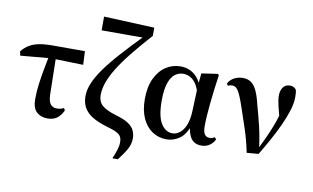

<svg xmlns="http://www.w3.org/2000/svg" viewBox="-98 -1030 2387 1466"><g transform="rotate(10 1095.5 -297.5)"><path d="M18.6 -419.9 11.9 -452.5Q38.1 -484.3 69.1 -503.2Q100.2 -522.2 143.8 -530.8Q187.3 -539.4 249.8 -539.4H499.4L504.3 -434.4L253.7 -441ZM305.7 16.2Q254.6 16.2 221.7 -13.8Q188.8 -43.7 188.8 -114.6Q188.8 -171.5 196.8 -231.4Q204.8 -291.4 215.9 -350Q226.9 -408.6 236.8 -459.8H289.7L295.4 -165.9Q297.4 -113.3 314.8 -92.3Q332.3 -71.3 362.5 -71.3Q378.8 -71.3 391.9 -74.4Q405 -77.6 417.8 -84.6L427 -66.6Q407.4 -24.9 378.7 -4.3Q350.1 16.2 305.7 16.2Z M847.7 229.5Q865.4 190 875.1 157.4Q884.9 124.7 884.9 97.5Q884.9 75.5 877 59Q869.1 42.4 844.5 28.2Q819.9 14 768.3 0.1Q695 -21.1 649.5 -49.2Q604.1 -77.3 583.5 -115.1Q562.9 -152.9 562.9 -202.3Q562.9 -250.6 585.1 -304Q607.2 -357.4 652.6 -421Q698.1 -484.6 769.2 -563.7Q840.2 -642.9 938.1 -742.6L925.2 -703.3V-718.5L597.5 -718.3V-825.1L989.7 -808V-744.8Q906.7 -652.4 847.1 -577.9Q787.5 -503.4 749.8 -442.1Q712.1 -380.8 693.9 -328.9Q675.7 -277 675.7 -230.5Q675.7 -181.1 707.9 -151.4Q740.2 -121.6 824.4 -97Q884.6 -79.3 917.2 -57.2Q949.8 -35.1 962.6 -7.2Q975.5 20.8 975.5 55.7Q975.5 96.8 953.1 137.3Q930.8 177.8 890.4 229.5Z M1229.3 15.5Q1166.6 15.5 1117.7 -17.2Q1068.7 -49.9 1041 -111.3Q1013.2 -172.8 1013.2 -259.4Q1013.2 -354.6 1044.3 -419.6Q1075.3 -484.6 1126.6 -518.3Q1177.8 -551.9 1239.1 -551.9Q1308.7 -551.9 1356.5 -507.5Q1404.3 -463.2 1419 -381.8H1425.5L1404.2 -353.7Q1392.2 -407.4 1371.7 -439.4Q1351.2 -471.4 1325 -485.7Q1298.8 -499.9 1269.4 -499.9Q1234.7 -499.9 1205.8 -478.2Q1177 -456.5 1159.6 -406.1Q1142.2 -355.7 1142.2 -269.8Q1142.2 -149.6 1176.6 -93.6Q1211.1 -37.6 1266.5 -37.6Q1293.2 -37.6 1319.6 -56.6Q1345.9 -75.6 1364.7 -117.3Q1383.5 -159.1 1386.8 -227.4L1394.6 -428L1404.1 -526.6L1528.4 -545L1538.4 -536.5Q1529.9 -481.4 1523.1 -424.9Q1516.2 -368.4 1510.7 -315.4Q1505.2 -262.4 1502.2 -216.4Q1499.2 -170.4 1499.2 -135.4Q1499.2 -91.4 1512.2 -72.1Q1525.2 -52.7 1550.7 -52.7Q1563.9 -52.7 1573.2 -56.3Q1582.5 -60 1591 -64.5L1602.7 -49.4Q1590 -21.7 1563 -2.7Q1536 16.2 1499.5 16.2Q1448.9 16.2 1422.1 -17.1Q1395.3 -50.5 1386.4 -127.3L1401.4 -128.7Q1375.2 -48.4 1328 -16.4Q1280.8 15.5 1229.3 15.5Z M1850.4 10.4Q1831 -85.1 1803.4 -167.9Q1775.8 -250.6 1750.4 -325.6Q1722.6 -408.5 1702.5 -442.8Q1682.4 -477.1 1654.3 -477.1Q1634.9 -477.1 1618.9 -469.1L1610.2 -484.7Q1626.4 -515.8 1657.5 -531.7Q1688.5 -547.7 1722.9 -547.7Q1760.3 -547.7 1786 -530.5Q1811.8 -513.4 1831.4 -473.1Q1851 -432.7 1867.2 -362.4Q1888.9 -288.2 1909.6 -200Q1930.3 -111.8 1940.2 -18.2H1922.1L1929.6 -33.3Q1955.1 -84.4 1976.3 -130.6Q1997.4 -176.8 2015.1 -221.5Q2032.8 -266.3 2046.4 -313.9Q2060 -361.6 2070.6 -415.3L2060.2 -256.3Q2040.1 -330.2 2028.2 -380.8Q2016.3 -431.4 2016.3 -462Q2016.3 -502.5 2034.5 -527.6Q2052.6 -552.7 2087 -552.7Q2103.5 -552.7 2114.3 -547.5Q2125 -542.3 2135.6 -530.7Q2139.8 -516.3 2140.8 -503Q2141.8 -489.8 2141.8 -471.2Q2141.8 -425.1 2123.8 -367.5Q2105.9 -310 2076.5 -246.5Q2047.2 -183 2011.8 -119Q1976.5 -55.1 1941.4 2.8Z"/></g></svg>

Font: Noto Serif HK
Style: Regular
Weight: 200
Designer: Ryoko NISHIZUKA 西塚涼子 (kana & ideographs); Frank Grießhammer (Latin, Greek & Cyrillic); Wenlong ZHANG 张文龙 (bopomofo); San
Foundry: Adobe
Version: Version 2.001;hotconv 1.1.0;makeotfexe 2.6.0